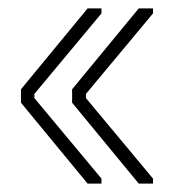

<svg xmlns="http://www.w3.org/2000/svg" viewBox="-20 -579 421 458"><path d="M189 -559H222V-547L62 -355V-345L222 -153V-141H189L30 -334V-366ZM311 -559H345V-547L185 -355V-345L345 -153V-141H311L152 -334V-366Z"/></svg>

Font: Phudu Light Medium
Style: Regular
Weight: 500
Version: Version 1.005;gftools[0.9.23]